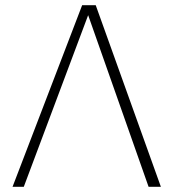

<svg xmlns="http://www.w3.org/2000/svg" viewBox="-20 -714 663 734"><path d="M28 0 294 -694H346L595 0H548L317 -656L71 0Z"/></svg>

Font: Cantarell Light
Style: Regular
Weight: 300
Designer: Dave Crossland, Nikolaus Waxweiler, Florian Fecher, Jacques Le Bailly, Eben Sorkin, Alexei Vanyashin, Alexios Zavras, Em
Version: Version 0.303